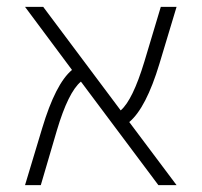

<svg xmlns="http://www.w3.org/2000/svg" viewBox="-20 -540 588 560"><path d="M495 0H442L216 -302Q179 -271 146 -160L99 0H53L103 -166Q142 -296 190 -336L53 -520H106L332 -218Q367 -248 401 -360L449 -520H495L445 -354Q406 -225 357 -184Z"/></svg>

Font: M PLUS 1p Light
Style: Regular
Weight: 300
Version: Version 1.061